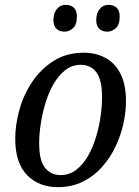

<svg xmlns="http://www.w3.org/2000/svg" viewBox="-20 -764 576 794"><path d="M219 10Q141 10 92 -40Q43 -90 43 -191Q43 -247 60 -309Q77 -371 112.5 -424.5Q148 -478 201.5 -512Q255 -546 327 -546Q375 -546 414.5 -525.5Q454 -505 477.5 -460.5Q501 -416 501 -345Q501 -302 490.5 -253.5Q480 -205 458 -158.5Q436 -112 402.5 -74Q369 -36 323 -13Q277 10 219 10ZM231 -40Q267 -40 295 -61.5Q323 -83 343.5 -118.5Q364 -154 377 -197Q390 -240 396 -283Q402 -326 402 -362Q402 -434 378.5 -465Q355 -496 314 -496Q278 -496 250 -474Q222 -452 201.5 -416.5Q181 -381 168 -338Q155 -295 148.5 -252Q142 -209 142 -172Q142 -100 166 -70Q190 -40 231 -40ZM424 -633Q403 -633 390.5 -645Q378 -657 378 -681Q378 -709 392 -726.5Q406 -744 429 -744Q449 -744 462 -732.5Q475 -721 475 -696Q475 -661 458.5 -647Q442 -633 424 -633ZM247 -633Q226 -633 213.5 -645Q201 -657 201 -681Q201 -709 215 -726.5Q229 -744 252 -744Q272 -744 285 -732.5Q298 -721 298 -696Q298 -661 281.5 -647Q265 -633 247 -633Z"/></svg>

Font: Noto Serif SemiCondensed
Style: Italic
Weight: 400
Width: 4
Italic angle: -12°
Designer: Monotype Design Team
Foundry: Monotype Imaging Inc.
Version: Version 2.013